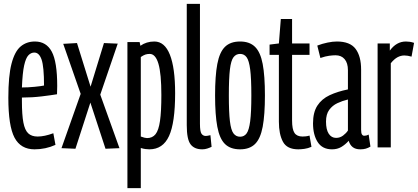

<svg xmlns="http://www.w3.org/2000/svg" viewBox="-20 -760 2155 990"><path d="M158 10Q87 10 55 -50Q23 -110 23 -256Q23 -369 39.5 -432Q56 -495 86.5 -520.5Q117 -546 160 -546Q219 -546 247 -493.5Q275 -441 275 -317Q275 -311 274.5 -296Q274 -281 274 -274Q244 -269 195 -263Q146 -257 93 -257V-239Q93 -168 100.5 -128.5Q108 -89 125.5 -72.5Q143 -56 174 -56Q209 -56 255 -73L266 -13Q215 10 158 10ZM93 -309Q125 -309 159.5 -312.5Q194 -316 207 -319Q207 -416 194.5 -452.5Q182 -489 157 -489Q140 -489 126.5 -475Q113 -461 104.5 -422.5Q96 -384 93 -309Z M297 4 396 -276 306 -534 377 -538 447 -313 516 -538 587 -535 497 -272 596 4 524 7 446 -231 369 7Z M637 210V-543H700L704 -524Q735 -546 776 -546Q829 -546 856 -478Q883 -410 883 -279Q883 -127 851.5 -58.5Q820 10 750 10Q741 10 729.5 8.5Q718 7 706 3V210ZM738 -48Q766 -48 782 -68Q798 -88 805 -136.5Q812 -185 812 -270Q812 -380 797 -431Q782 -482 752 -482Q739 -482 729 -478.5Q719 -475 706 -466V-56Q728 -48 738 -48Z M1011 -740V-122Q1011 -82 1019 -70.5Q1027 -59 1041 -59Q1045 -59 1050.5 -60Q1056 -61 1065 -63L1071 -3Q1061 2 1048.5 6Q1036 10 1023 10Q982 10 962.5 -16Q943 -42 943 -114V-740Z M1089 -268Q1089 -369 1100.5 -430Q1112 -491 1140 -518.5Q1168 -546 1218 -546Q1267 -546 1295 -518.5Q1323 -491 1334.5 -430Q1346 -369 1346 -268Q1346 -168 1334.5 -106.5Q1323 -45 1295 -17.5Q1267 10 1218 10Q1168 10 1140 -17.5Q1112 -45 1100.5 -106.5Q1089 -168 1089 -268ZM1160 -268Q1160 -181 1165.5 -135Q1171 -89 1184 -72Q1197 -55 1218 -55Q1239 -55 1251.5 -72Q1264 -89 1270 -135Q1276 -181 1276 -268Q1276 -356 1270 -402Q1264 -448 1251.5 -465Q1239 -482 1218 -482Q1197 -482 1184 -465Q1171 -448 1165.5 -402Q1160 -356 1160 -268Z M1518 10Q1460 10 1439 -29Q1418 -68 1418 -132V-477H1370V-530L1418 -536L1428 -662H1486V-536H1576V-477H1486V-139Q1486 -93 1498.5 -74.5Q1511 -56 1540 -56Q1548 -56 1557 -57Q1566 -58 1576 -61L1586 -3Q1568 5 1550 7.5Q1532 10 1518 10Z M1594 -124Q1594 -181 1616.5 -215.5Q1639 -250 1679.5 -269Q1720 -288 1774 -299V-398Q1774 -435 1757 -455Q1740 -475 1710 -475Q1697 -475 1677.5 -472.5Q1658 -470 1632 -461L1616 -525Q1642 -535 1669 -540.5Q1696 -546 1717 -546Q1785 -546 1813.5 -508Q1842 -470 1842 -401V-91Q1842 -73 1846.5 -66.5Q1851 -60 1858 -60Q1870 -60 1881 -66L1890 -4Q1878 3 1866 6.5Q1854 10 1838 10Q1813 10 1798.5 -1.5Q1784 -13 1778 -34Q1760 -14 1739.5 -2Q1719 10 1692 10Q1642 10 1618 -27.5Q1594 -65 1594 -124ZM1661 -133Q1661 -92 1675 -70.5Q1689 -49 1713 -49Q1733 -49 1749 -61Q1765 -73 1774 -87V-247Q1745 -240 1719.5 -228Q1694 -216 1677.5 -193.5Q1661 -171 1661 -133Z M1990 -536V-499Q2024 -546 2073 -546Q2083 -546 2093 -544.5Q2103 -543 2115 -539L2102 -468Q2092 -471 2082.5 -472.5Q2073 -474 2065 -474Q2047 -474 2030 -465Q2013 -456 1995 -434V0H1927V-536Z"/></svg>

Font: Georama ExtraCondensed
Style: Regular
Weight: 400
Width: 2
Designer: Jean-Baptiste Levee
Foundry: Production Type
Version: Version 1.000